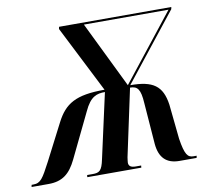

<svg xmlns="http://www.w3.org/2000/svg" viewBox="-129 -805 1000 896"><g transform="rotate(-10 371.0 -357.0)"><path d="M-50 0H31C97 0 133 -30 163 -92L265 -303C295 -369 326 -377 364 -377L296 -70C285 -17 273 -10 241 -10H215L214 0H470L471 -10H445C422 -10 412 -18 412 -34C412 -40 414 -50 415 -59L483 -377C518 -377 532 -361 536 -294L551 -97C557 -34 588 0 651 0H732L734 -10H719C692 -10 679 -25 667 -102L650 -267C637 -358 593 -388 486 -388L736 -704L738 -714H206L204 -704L364 -388C227 -388 175 -356 133 -274L45 -103C6 -29 -5 -10 -40 -10H-48ZM475 -390 322 -704H723Z"/></g></svg>

Font: Noto Serif Display Condensed
Style: Bold Italic
Weight: 700
Width: 3
Italic angle: -12°
Designer: Monotype Design Team
Foundry: Monotype Imaging Inc.
Version: Version 2.009